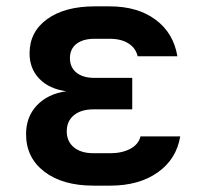

<svg xmlns="http://www.w3.org/2000/svg" viewBox="-20 -577 640 604"><path d="M327 7H274Q177 7 119.5 -37Q62 -81 62 -155Q62 -210 96.5 -246Q131 -282 189 -290Q135 -297 104 -329Q73 -361 73 -409Q73 -477 128.5 -517Q184 -557 278 -557H325Q413 -557 469.5 -515Q526 -473 538 -400H413Q407 -426 384 -440.5Q361 -455 325 -455H278Q241 -455 220.5 -439Q200 -423 200 -394Q200 -365 220.5 -348.5Q241 -332 277 -332H396V-233H274Q235 -233 212.5 -214.5Q190 -196 190 -164Q190 -132 212.5 -113.5Q235 -95 274 -95H327Q364 -95 390 -109Q416 -123 422 -148H547Q535 -76 476 -34.5Q417 7 327 7Z"/></svg>

Font: NKDuy Mono
Style: Bold
Weight: 700
Monospace: yes
Designer: NKDuy
Foundry: NKDuy
Version: Version 2.251; ttfautohint (v1.8.4.7-5d5b)